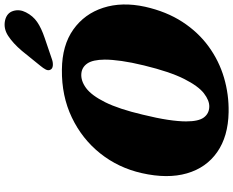

<svg xmlns="http://www.w3.org/2000/svg" viewBox="-110 -895 1019 839"><g transform="rotate(-90 399.5 -475.5)"><path d="M515 -714.5Q621 -713.5 689.8 -664.8Q758.5 -616 785 -534Q811.5 -452 789.5 -351Q768.5 -257.5 723.5 -188.2Q678.5 -119 616 -73.5Q553.5 -28 479.8 -6.2Q406 15.5 328.5 14Q223 12 154.5 -35.8Q86 -83.5 61.5 -168.2Q37 -253 62.5 -365.5Q85.5 -467.5 148.5 -546.8Q211.5 -626 305.5 -671Q399.5 -716 515 -714.5ZM352 -70.5Q379.5 -69.5 411 -93.8Q442.5 -118 474 -180.2Q505.5 -242.5 533 -355.5Q546.5 -411 552.5 -453.5Q558.5 -496 558.5 -527.5Q558 -579.5 541.8 -603.2Q525.5 -627 498 -629.5Q466.5 -632.5 434.2 -608.8Q402 -585 372.2 -525.2Q342.5 -465.5 318 -361.5Q302.5 -298.5 295.5 -251.8Q288.5 -205 288.5 -172Q288.5 -117.5 305.5 -94.5Q322.5 -71.5 352 -70.5ZM596.5 -889Q629.5 -928 662.5 -949.5Q695.5 -971 731.5 -962.5Q763 -954.5 771.2 -927Q779.5 -899.5 765 -871.5Q749.5 -841 723.2 -822.8Q697 -804.5 652.5 -789.5L558.5 -757.5Q545 -753 532 -754.2Q519 -755.5 514.5 -764.5Q509.5 -774 515.2 -785Q521 -796 531 -808Z"/></g></svg>

Font: Fraunces 9pt Soft Black
Style: Italic
Weight: 900
Italic angle: -16°
Version: Version 1.000;[b76b70a41]